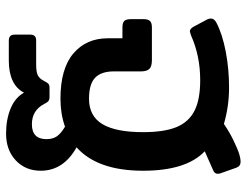

<svg xmlns="http://www.w3.org/2000/svg" viewBox="-110 -508 812 632"><g transform="rotate(90 296.0 -192.0)"><path d="M552 -502Q552 -492 539 -487L478 -460Q542 -399 542 -257Q542 -107 465 -38Q542 5 542 80Q542 130 508 162Q474 194 420 194Q373 194 337 179Q301 164 285 135Q259 185 179 185H114Q104 185 99 180.5Q94 176 94 165V114Q94 95 113 95H192Q217 95 228 89.5Q239 84 247 68Q252 58 256 54.5Q260 51 270 51H299Q308 51 312.5 54.5Q317 58 322 68Q343 109 389 109Q438 109 438 61Q438 40 428.5 26.5Q419 13 397 0Q355 15 305 15Q206 15 156 -27.5Q106 -70 106 -141V-189H71Q55 -189 49 -195Q43 -201 43 -217V-259Q43 -273 49 -279.5Q55 -286 70 -286H178Q199 -286 207 -277.5Q215 -269 215 -250V-161Q215 -119 236 -99Q257 -79 305 -79Q362 -79 388.5 -123Q415 -167 415 -257Q415 -326 398.5 -366.5Q382 -407 345 -426Q308 -445 244 -445Q164 -445 97 -415Q85 -411 83 -411Q75 -411 68 -423L44 -468Q41 -474 41 -480Q41 -491 54 -498Q92 -518 149.5 -529Q207 -540 268 -540Q330 -540 388 -523Q414 -541 443 -555Q472 -569 489 -574Q502 -578 512 -578Q527 -578 532 -564L550 -513Q552 -509 552 -502Z"/></g></svg>

Font: Mitr
Style: Regular
Weight: 400
Designer: Thanarat Vachiruckul
Foundry: Cadson Demak
Version: Version 1.003